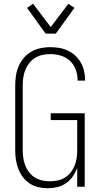

<svg xmlns="http://www.w3.org/2000/svg" viewBox="-20 -994 540 1022"><path d="M233 8Q208 8 183 2Q158 -4 137 -18Q116 -32 101 -52.5Q86 -73 77 -96.5Q68 -120 64.5 -145Q61 -170 61 -195V-540Q61 -566 65 -592Q69 -618 79.5 -642Q90 -666 107 -686Q124 -706 146.5 -719Q169 -732 195 -737.5Q221 -743 247 -743Q271 -743 295 -739Q319 -735 340.5 -725Q362 -715 380 -698.5Q398 -682 410 -661Q422 -640 427.5 -616Q433 -592 433 -568V-565H393V-568Q393 -596 383 -623.5Q373 -651 352 -670.5Q331 -690 303.5 -698Q276 -706 247 -706Q226 -706 205.5 -701.5Q185 -697 167 -686Q149 -675 136 -658.5Q123 -642 115 -622.5Q107 -603 104 -582Q101 -561 101 -540V-195Q101 -174 104 -153Q107 -132 114.5 -113Q122 -94 135 -77Q148 -60 166 -49Q184 -38 204.5 -33.5Q225 -29 246 -29Q267 -29 287.5 -33.5Q308 -38 326 -49Q344 -60 357 -77Q370 -94 377.5 -113Q385 -132 388 -153Q391 -174 391 -195V-355H250V-391H431V0H391V-100Q382 -76 367 -54.5Q352 -33 331 -18.5Q310 -4 284.5 2Q259 8 233 8ZM223 -815 124 -952 156 -974 250 -850 344 -974 376 -952 277 -815Z"/></svg>

Font: Iosevka Extralight
Style: Regular
Weight: 200
Monospace: yes
Designer: Belleve Invis
Foundry: Belleve Invis
Version: Version 32.0.1; ttfautohint (v1.8.4)